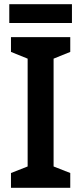

<svg xmlns="http://www.w3.org/2000/svg" viewBox="-20 -956 385 910"><path d="M321 -936H24V-847H321ZM313 -66V-136L234 -167V-678L313 -710V-780H32V-710L111 -678V-167L32 -136V-66Z"/></svg>

Font: Noto Sans Malayalam UI SemiCondensed SemiBold
Style: Regular
Weight: 600
Width: 4
Designer: Jelle Bosma - Monotype Design Team
Foundry: Monotype Imaging Inc.
Version: Version 2.104